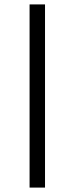

<svg xmlns="http://www.w3.org/2000/svg" viewBox="-20 -720 275 870"><path d="M114 -700H184V130H114Z"/></svg>

Font: PTSerif
Style: Bold Italic
Weight: 700
Italic angle: -12°
Designer: A.Korolkova, O.Umpeleva, V.Yefimov
Foundry: ParaType Ltd
Version: Version 1.000W OFL; ttfautohint (v1.2) -l 8 -r 50 -G 200 -x 